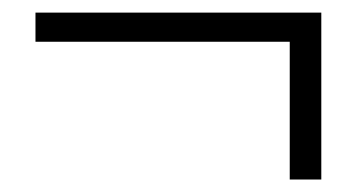

<svg xmlns="http://www.w3.org/2000/svg" viewBox="-20 -409 574 309"><path d="M446.3 -120.1V-341.8H37.1V-388.7H497.1V-120.1Z"/></svg>

Font: Gen Shin Gothic Light
Style: Regular
Weight: 200
Designer: [Source Han Sans]
Ryoko NISHIZUKA  (kana & ideographs); Paul D. Hunt (Latin, Greek & Cyrillic); Wenlong ZHANG  (bopomofo
Version: Version 1.002.20150607